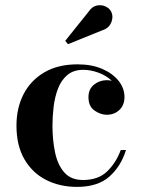

<svg xmlns="http://www.w3.org/2000/svg" viewBox="-20 -722 560 752"><path d="M281.5 10Q214.5 10 160.8 -17.2Q107 -44.5 75.8 -98Q44.5 -151.5 44.5 -230Q44.5 -299 72.2 -353Q100 -407 153.5 -438.5Q207 -470 284 -470Q339.5 -470 380.8 -452Q422 -434 444.8 -405Q467.5 -376 467.5 -342.5Q467.5 -309.5 447.2 -291Q427 -272.5 398.5 -272.5Q374 -272.5 350.2 -289Q326.5 -305.5 326.5 -341.5Q326.5 -373 348.2 -390.5Q370 -408 398.5 -408Q408.5 -408 418 -405.5Q396.5 -426 366 -437.2Q335.5 -448.5 306.5 -448.5Q267.5 -448.5 243.5 -428Q219.5 -407.5 207 -374.5Q194.5 -341.5 190 -303.5Q185.5 -265.5 185.5 -230Q185.5 -173 195.8 -124.5Q206 -76 232 -46.5Q258 -17 305 -17Q364.5 -17 399.2 -50.2Q434 -83.5 453 -134.5H473.5Q454 -71 408.5 -30.5Q363 10 281.5 10ZM246.5 -549 235.5 -562 328 -677.5Q340.5 -696 357.8 -700Q375 -704 390.2 -698Q405.5 -692 413 -680.5Q425.5 -661 416.5 -636.2Q407.5 -611.5 381 -603.5Z"/></svg>

Font: Bodoni Moda SemiBold
Style: Regular
Weight: 600
Designer: Owen Earl
Foundry: indestructible type
Version: Version 2.005; ttfautohint (v1.8.4.7-5d5b)